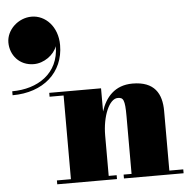

<svg xmlns="http://www.w3.org/2000/svg" viewBox="-57 -905 958 962"><g transform="rotate(-5 422.0 -424.0)"><path d="M10 -729C10 -666 55 -610 128 -610C179 -610 229.5 -646.5 245 -690C244.5 -552.5 136 -484 8 -484V-464C163 -464 267 -556 267 -694C267 -787 206 -848 137 -848C69 -848 10 -792 10 -729ZM192 -19.5V0H492.5V-19.5H452.5V-222.5C452.5 -319.5 488.5 -404.5 531.5 -404.5C559.5 -404.5 567.5 -393.5 567.5 -309.5V-19.5H527.5V0H827.5V-19.5H757.5V-319.5C757.5 -406.5 722 -470 611.5 -470C521 -470 474.5 -412 452.5 -343.5V-460H192V-440.5H262.5V-19.5Z"/></g></svg>

Font: Bodoni* 11pt Fatface
Style: Regular
Weight: 900
Version: Version 2.3